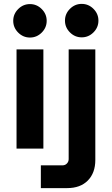

<svg xmlns="http://www.w3.org/2000/svg" viewBox="-20 -764 574 987"><path d="M65 0V-510H203V0ZM134 -571Q99 -571 73.5 -596.5Q48 -622 48 -657Q48 -692 73.5 -717.5Q99 -743 134 -743Q169 -743 194.5 -717.5Q220 -692 220 -657Q220 -622 194.5 -596.5Q169 -571 134 -571ZM190 203V86H301Q315 86 324 76.5Q333 67 333 54V-510H470V58Q470 125 431.5 164Q393 203 325 203ZM400 -572Q365 -572 339.5 -597.5Q314 -623 314 -658Q314 -693 339.5 -718.5Q365 -744 400 -744Q435 -744 460.5 -718.5Q486 -693 486 -658Q486 -623 460.5 -597.5Q435 -572 400 -572Z"/></svg>

Font: MuseoModerno SemiBold
Style: Regular
Weight: 600
Designer: Pablo Cosgaya, Héctor Gatti, Marcela Romero, and the Authors of The MuseoModerno Project.
Foundry: Omnibus-Type Team
Version: Version 1.001